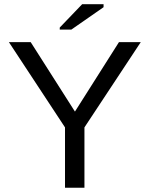

<svg xmlns="http://www.w3.org/2000/svg" viewBox="-20 -887 707 907"><path d="M645 -688 378.9 -285.2V0H287.1V-285.2L22 -688H125L334 -359.9L542 -688ZM316.9 -747.1H262.2V-756.8L368.2 -867.2H469.2V-853Z"/></svg>

Font: Libra Sans Modern
Style: Regular
Weight: 400
Foundry: Stefan Peev, Context Ltd
Version: Version 1.000